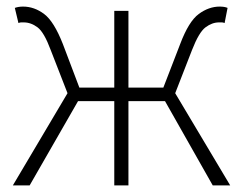

<svg xmlns="http://www.w3.org/2000/svg" viewBox="-20 -563 737 583"><path d="M19 0 185 -280 134 -411Q114 -465 94 -480Q74 -495 52 -495Q47 -495 44 -495Q41 -495 36 -493L25 -539Q36 -543 50 -543Q84 -543 114 -520.5Q144 -498 171 -429L221 -297H327V-530H370V-297H476L527 -429Q553 -498 583.5 -520.5Q614 -543 647 -543Q662 -543 671 -539L662 -493Q657 -495 654 -495Q651 -495 645 -495Q624 -495 604 -480Q584 -465 563 -411L512 -280L679 0H626L481 -256H370V0H327V-256H217L70 0Z"/></svg>

Font: Noto Sans TC ExtraLight
Style: Regular
Weight: 250
Designer: Ryoko NISHIZUKA  (kana, bopomofo & ideographs); Paul D. Hunt (Latin, Greek & Cyrillic); Sandoll Communications , Soo-you
Foundry: Adobe
Version: Version 2.004-H2;hotconv 1.0.118;makeotfexe 2.5.65603